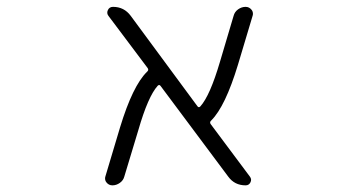

<svg xmlns="http://www.w3.org/2000/svg" viewBox="-20 -565 1040 563"><path d="M712.9 -46.9Q718.8 -39.1 714.4 -30.3Q710 -21.5 700.2 -21.5Q668 -21.5 649.4 -46.9L451.2 -312.5Q447.3 -318.4 442.4 -313.5Q414.1 -282.2 385.7 -183.6L344.7 -47.9Q341.8 -36.1 331.5 -28.8Q321.3 -21.5 309.6 -21.5Q298.8 -21.5 292 -30.3Q288.1 -35.2 288.1 -42Q288.1 -44.9 289.1 -47.9L332 -191.4Q369.1 -313.5 411.1 -354.5Q417 -359.4 413.1 -365.2L297.9 -518.6Q292 -526.4 296.4 -535.6Q300.8 -544.9 311.5 -544.9Q343.8 -544.9 363.3 -518.6L558.6 -253.9Q562.5 -248 567.4 -252.9Q595.7 -284.2 625 -383.8L665 -518.6Q668 -530.3 678.2 -537.6Q688.5 -544.9 700.2 -544.9Q710.9 -544.9 717.8 -536.1Q721.7 -531.2 721.7 -524.4Q721.7 -521.5 720.7 -518.6L677.7 -375Q640.6 -252.9 599.6 -211.9Q593.8 -207 597.7 -201.2Z"/></svg>

Font: Rounded Mgen+ 2m light
Style: Regular
Weight: 200
Designer: [Source Han Sans]
Ryoko NISHIZUKA  (kana & ideographs); Paul D. Hunt (Latin, Greek & Cyrillic); Wenlong ZHANG  (bopomofo
Version: Version 1.059.20150602